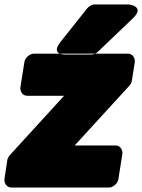

<svg xmlns="http://www.w3.org/2000/svg" viewBox="-22 -808 641 866"><path d="M315 -152 562 -422C567 -428 572 -437 573 -445L586 -528C588 -544 578 -566 555 -566H131C115 -566 92 -551 88 -528L70 -414C68 -398 78 -376 101 -376H267L23 -109C18 -103 12 -94 11 -86L-2 0C-4 16 7 38 30 38H469C485 38 508 23 512 0L530 -114C532 -130 522 -152 499 -152ZM406 -788H559C559 -788 635 -780 577 -725L419 -574C411 -566 399 -562 389 -562H274C274 -562 203 -558 251 -619L371 -770C380 -781 394 -788 406 -788Z"/></svg>

Font: Asimov Print
Style: EIt
Weight: 500
Designer: Google
Version: Version 2.000980; 2014